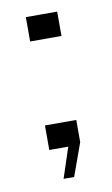

<svg xmlns="http://www.w3.org/2000/svg" viewBox="-61 -407 309 528"><g transform="rotate(-10 93.0 -143.0)"><path d="M74 85 102 0H49V-68.5H136.5V-6.5L103.5 85ZM49 -303V-371H136.5V-303Z"/></g></svg>

Font: Big Shoulders Display ExtraLight
Style: Regular
Weight: 250
Designer: Patric King
Foundry: XO Type Co
Version: Version 2.002